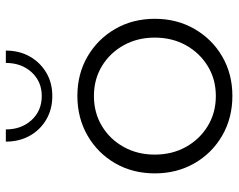

<svg xmlns="http://www.w3.org/2000/svg" viewBox="-96 -676 782 629"><g transform="rotate(-90 294.5 -361.0)"><path d="M443.8 -732.4Q443.8 -688.5 424.6 -654.3Q405.3 -620.1 371.8 -600.1Q338.4 -580.1 294.9 -580.1Q251.5 -580.1 217.5 -600.1Q183.6 -620.1 164.6 -654.3Q145.5 -688.5 145.5 -732.4H185.5Q185.5 -681.2 216.3 -647.9Q247.1 -614.7 294.9 -614.7Q342.3 -614.7 372.8 -647.9Q403.3 -681.2 403.3 -732.4ZM295.4 9.8Q223.1 9.8 165.5 -23.4Q107.9 -56.6 74.7 -114.3Q41.5 -171.9 41.5 -244.1Q41.5 -316.9 74.7 -374.3Q107.9 -431.6 165.5 -464.8Q223.1 -498 295.4 -498Q367.2 -498 424.3 -464.8Q481.4 -431.6 514.6 -374.3Q547.9 -316.9 547.9 -244.1Q547.9 -171.9 514.6 -114.3Q481.4 -56.6 424.3 -23.4Q367.2 9.8 295.4 9.8ZM294.9 -44.4Q349.6 -44.4 392.8 -70.8Q436 -97.2 461.2 -142.3Q486.3 -187.5 486.3 -244.6Q486.3 -301.3 461.2 -346.4Q436 -391.6 392.8 -417.7Q349.6 -443.8 294.9 -443.8Q240.2 -443.8 196.8 -417.7Q153.3 -391.6 128.2 -346.4Q103 -301.3 103 -244.6Q103 -187.5 128.2 -142.3Q153.3 -97.2 196.8 -70.8Q240.2 -44.4 294.9 -44.4Z"/></g></svg>

Font: Kumbh Sans Light
Style: Regular
Weight: 300
Version: Version 1.004